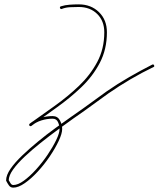

<svg xmlns="http://www.w3.org/2000/svg" viewBox="-20 -572 727 880"><path d="M263 -531Q258 -529 255 -535Q253 -541 259 -543Q278 -549 299.5 -550.5Q321 -552 341 -552Q341 -552 341 -552Q341 -552 341 -552Q341 -552 341 -552Q341 -552 341 -552Q397 -552 433.5 -516.5Q470 -481 470 -424Q470 -346 437.5 -284Q405 -222 352.5 -172Q300 -122 239.5 -79Q179 -36 124 5Q119 8 115 4Q112 -1 116 -5Q138 -23 165.5 -31.5Q193 -40 221 -40Q244 -40 254.5 -20.5Q265 -1 265 19Q265 40 249 74Q233 108 208 145Q183 182 153 214.5Q123 247 93.5 267.5Q64 288 41 288Q28 288 21 278Q14 268 9 258Q9 257 8 256Q8 255 8 255Q8 231 28 202Q48 173 81.5 141Q115 109 154.5 76.5Q194 44 234 15Q274 -14 307.5 -37.5Q341 -61 361 -75Q388 -95 415.5 -114.5Q443 -134 470 -154Q519 -188 572 -218.5Q625 -249 678 -276Q678 -276 678 -276Q678 -276 678 -276Q684 -278 686 -273Q689 -267 684 -265Q630 -239 578 -208.5Q526 -178 477 -144Q450 -124 422.5 -104.5Q395 -85 368 -65Q349 -52 316.5 -29Q284 -6 244.5 23Q205 52 165.5 83.5Q126 115 93 146Q60 177 40 205Q20 233 20 255Q20 255 20 253Q19 252 19 252Q23 259 28 267.5Q33 276 41 276Q62 276 89.5 256Q117 236 145.5 204.5Q174 173 198 137.5Q222 102 237.5 70Q253 38 253 19Q253 4 246 -12Q239 -28 221 -28Q195 -28 169.5 -20Q144 -12 124 5Q120 8 116 3Q112 -1 116 -5Q171 -44 230.5 -86.5Q290 -129 341.5 -178Q393 -227 425.5 -287.5Q458 -348 458 -424Q458 -476 425.5 -508Q393 -540 341 -540Q341 -540 341 -540Q341 -540 341 -540Q341 -540 341 -540Q341 -540 341 -540Q322 -540 301.5 -539Q281 -538 263 -531Q263 -531 263 -531Q263 -531 263 -531Z"/></svg>

Font: FRB American Cursive Thin
Style: Italic
Weight: 100
Italic angle: -25°
Version: Version 2.0;Modular Font Editor K font №1